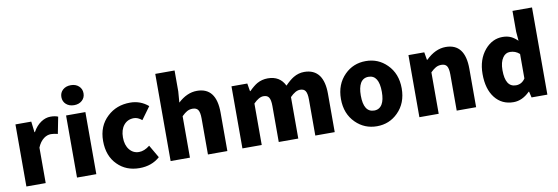

<svg xmlns="http://www.w3.org/2000/svg" viewBox="-59 -1275 5036 1733"><g transform="rotate(-10 2459.0 -408.5)"><path d="M72 0V-284V-569H217L229 -470H233Q263 -525 308 -555Q350 -583 395 -583Q437 -583 464 -571L434 -418Q398 -427 372 -427Q337 -427 306 -404Q270 -377 249 -325V0Z M536 0V-569H713V-284V0ZM625 -648Q580 -648 551.5 -673.5Q523 -699 523 -739.5Q523 -780 551.5 -805.5Q580 -831 625 -831Q670 -831 698 -805Q726 -780 726 -739Q726 -699 697.5 -673.5Q669 -648 625 -648Z M1108 14Q985 14 907 -65Q825 -146 825 -284Q825 -421 915 -504Q999 -583 1124 -583Q1219 -583 1290 -522L1207 -408Q1170 -439 1134 -439Q1076 -439 1041.5 -397Q1007 -355 1007 -284Q1007 -214 1041 -172Q1075 -130 1128 -130Q1177 -130 1227 -170L1295 -53Q1220 14 1108 14Z M1394 0V-399V-799H1571V-607L1563 -506Q1646 -583 1737 -583Q1914 -583 1914 -352V0H1736V-330Q1736 -387 1720 -410Q1705 -431 1670 -431Q1642 -431 1619 -418Q1600 -408 1571 -380V0Z M2052 0V-284V-569H2197L2209 -497H2213Q2255 -539 2288 -558Q2333 -583 2386 -583Q2497 -583 2542 -489Q2586 -534 2621 -555Q2668 -583 2720 -583Q2810 -583 2856 -521Q2898 -462 2898 -352V0H2720V-330Q2720 -387 2704 -410Q2690 -431 2655 -431Q2614 -431 2564 -380V0H2385V-330Q2385 -387 2369 -410Q2355 -431 2320 -431Q2279 -431 2229 -380V0Z M3284 14Q3170 14 3090 -65Q3005 -149 3005 -284Q3005 -419 3090 -504Q3169 -583 3284 -583Q3398 -583 3477 -504Q3562 -420 3562 -284.5Q3562 -149 3477 -65Q3398 14 3284 14ZM3284 -130Q3332 -130 3357 -172Q3380 -211 3380 -284Q3380 -439 3284 -439Q3235 -439 3210 -397Q3187 -356 3187 -284Q3187 -130 3284 -130Z M3674 0V-284V-569H3819L3831 -498H3835Q3922 -583 4017 -583Q4194 -583 4194 -352V0H4016V-330Q4016 -387 4000 -410Q3985 -431 3950 -431Q3922 -431 3899 -418Q3880 -408 3851 -380V0Z M4536 14Q4429 14 4366 -66Q4303 -146 4303 -284Q4303 -418 4376 -504Q4444 -583 4538 -583Q4582 -583 4616 -567Q4644 -554 4675 -524L4668 -609V-799H4847V-399V0H4702L4689 -55H4685Q4616 14 4536 14ZM4583 -132Q4637 -132 4668 -180V-292V-404Q4631 -438 4580 -438Q4540 -438 4515 -402Q4486 -361 4486 -287Q4486 -132 4583 -132Z"/></g></svg>

Font: GenSekiGothic TW H
Style: Regular
Weight: 900
Version: Version 1.501;PS 1;hotconv 16.6.51;makeotf.lib2.5.65220